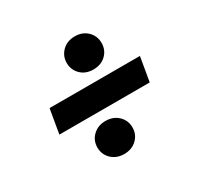

<svg xmlns="http://www.w3.org/2000/svg" viewBox="-121 -693 825 806"><g transform="rotate(-30 291.0 -290.0)"><path d="M69 -231 89 -348H527L507 -231ZM265 -24Q228 -24 204 -47Q180 -70 180 -104Q180 -138 204 -161Q228 -184 265 -184Q302 -184 326 -161Q350 -138 350 -104Q350 -70 326 -47Q302 -24 265 -24ZM330 -396Q293 -396 269.5 -419Q246 -442 246 -476Q246 -509 269.5 -532.5Q293 -556 331 -556Q368 -556 391.5 -533Q415 -510 415 -476Q415 -442 391.5 -419Q368 -396 330 -396Z"/></g></svg>

Font: DM Sans 16pt ExtraBold
Style: Italic
Weight: 800
Italic angle: -10°
Version: Version 4.004;gftools[0.9.30]